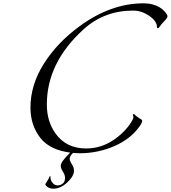

<svg xmlns="http://www.w3.org/2000/svg" viewBox="-20 -906 1032 1160"><path d="M944 -744Q939 -736 934 -736Q928 -736 928 -744Q928 -778 882 -810Q836 -842 784 -842Q609 -842 484 -728Q263 -527 263 -275Q263 -173 315 -100Q380 -9 500 -9Q586 -9 658.5 -55.5Q731 -102 773 -168Q786 -188 786 -199Q786 -204 784.5 -207.5Q783 -211 783 -213Q783 -217 788 -217Q790 -217 791.5 -215.5Q793 -214 798.5 -209Q804 -204 811 -199Q816 -195 822 -191.5Q828 -188 831.5 -186Q835 -184 837 -181.5Q839 -179 839 -176Q839 -164 822 -141Q768 -65 669 -22.5Q570 20 460 20Q447 20 421 18Q401 37 401 53Q401 66 414 86Q427 106 427 125Q427 158 386.5 196Q346 234 302 234Q283 234 268.5 224.5Q254 215 254 207Q254 204 263 192Q267 186 271.5 177.5Q276 169 278 164L281 158Q285 158 285 160V168Q285 173 287.5 182Q290 191 301 202.5Q312 214 329 214Q345 214 359 203Q373 192 373 169Q373 151 360 131Q347 111 347 96Q347 71 404 16Q283 0 226 -70Q164 -148 164 -255Q164 -393 244.5 -520.5Q325 -648 460 -747Q649 -886 848 -886Q877 -886 902.5 -879Q928 -872 944 -862Q960 -852 971 -840.5Q982 -829 987 -820.5Q992 -812 992 -808Q992 -798 971.5 -777Q951 -756 944 -744Z"/></svg>

Font: Miama Nueva
Style: Medium
Weight: 400
Italic angle: -28°
Version: Version 1.0